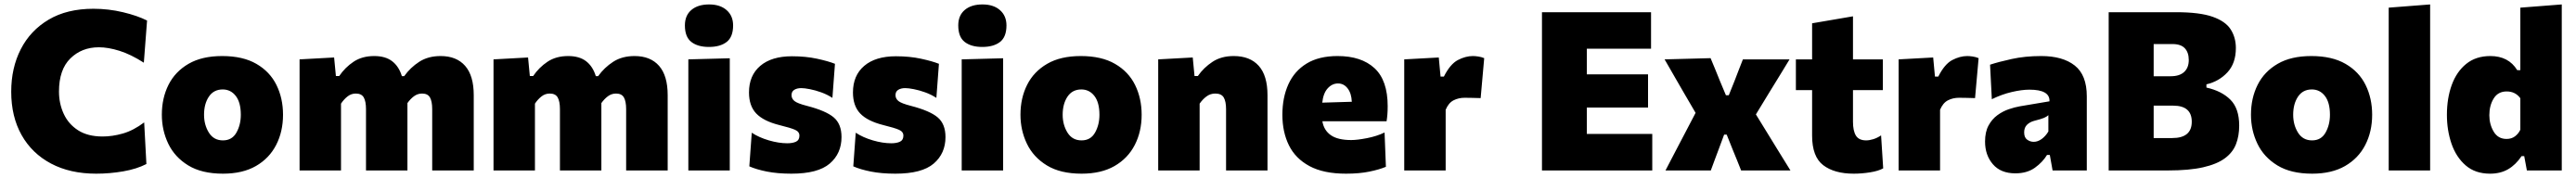

<svg xmlns="http://www.w3.org/2000/svg" viewBox="-20 -768 11596 802"><path d="M413 14.5Q295.5 14.5 209.8 -31Q124 -76.5 77.2 -159.5Q30.5 -242.5 30.5 -355Q30.5 -462 73.5 -546.2Q116.5 -630.5 199 -679.5Q281.5 -728.5 400.5 -728.5Q468.5 -728.5 533.5 -713Q598.5 -697.5 642 -675.5L627.5 -485.5Q569 -523 518 -539Q467 -555 425 -555Q348 -555 296.8 -504.8Q245.5 -454.5 245.5 -355.5Q245.5 -301.5 266.8 -255.2Q288 -209 331.5 -181Q375 -153 442 -153Q486 -153 533.2 -166.5Q580.5 -180 629 -216.5L639 -29Q595.5 -6.5 535 4Q474.5 14.5 413 14.5Z M984 14.5Q888 14.5 827.2 -22.8Q766.5 -60 737.5 -120.5Q708.5 -181 708.5 -251Q708.5 -326 738.5 -385.8Q768.5 -445.5 828.8 -480.5Q889 -515.5 980 -515.5Q1073.5 -515.5 1134.2 -480.2Q1195 -445 1224.5 -385Q1254 -325 1254 -251Q1254 -175 1223 -114.8Q1192 -54.5 1132 -20Q1072 14.5 984 14.5ZM983.5 -135.5Q1024.5 -135.5 1044.2 -170.5Q1064 -205.5 1064 -251Q1064 -306.5 1041.2 -335.8Q1018.5 -365 982.5 -365Q942 -365 920.2 -332.5Q898.5 -300 898.5 -251Q898.5 -205.5 920.2 -170.5Q942 -135.5 983.5 -135.5Z M1328.5 0V-500.5L1484 -509L1492 -425.5H1507Q1533 -464 1571.5 -489.8Q1610 -515.5 1664.5 -515.5Q1715 -515.5 1745.2 -492.2Q1775.5 -469 1789 -425H1799.5Q1827 -463.5 1867 -489.5Q1907 -515.5 1963.5 -515.5Q2035 -515.5 2073.8 -471.2Q2112.5 -427 2112.5 -339V0H1925.5V-276Q1925.5 -311 1915.5 -328.8Q1905.5 -346.5 1880 -346.5Q1859.5 -346.5 1843 -334Q1826.5 -321.5 1814 -303.5V0H1627.5V-276Q1627.5 -311 1617.5 -328.8Q1607.5 -346.5 1581.5 -346.5Q1560.5 -346.5 1543.8 -333Q1527 -319.5 1515 -301V0Z M2201.5 0V-500.5L2357 -509L2365 -425.5H2380Q2406 -464 2444.5 -489.8Q2483 -515.5 2537.5 -515.5Q2588 -515.5 2618.2 -492.2Q2648.5 -469 2662 -425H2672.5Q2700 -463.5 2740 -489.5Q2780 -515.5 2836.5 -515.5Q2908 -515.5 2946.8 -471.2Q2985.5 -427 2985.5 -339V0H2798.5V-276Q2798.5 -311 2788.5 -328.8Q2778.5 -346.5 2753 -346.5Q2732.5 -346.5 2716 -334Q2699.5 -321.5 2687 -303.5V0H2500.5V-276Q2500.5 -311 2490.5 -328.8Q2480.5 -346.5 2454.5 -346.5Q2433.5 -346.5 2416.8 -333Q2400 -319.5 2388 -301V0Z M3078.5 0V-500.5L3265 -505.5V0ZM3171 -556.5Q3121 -556.5 3092 -579Q3063 -601.5 3063 -653.5Q3063 -698.5 3092.2 -723.2Q3121.5 -748 3172 -748Q3222 -748 3251 -722.2Q3280 -696.5 3280 -653.5Q3280 -601.5 3251 -579Q3222 -556.5 3171 -556.5Z M3542.5 14.5Q3480 14.5 3432.2 5Q3384.5 -4.5 3353 -18.5L3364 -170Q3396.5 -148.5 3441 -135.5Q3485.5 -122.5 3524 -122.5Q3548.5 -122.5 3563.5 -129.8Q3578.5 -137 3578.5 -157Q3578.5 -174.5 3558.8 -183.2Q3539 -192 3488 -204.5Q3416.5 -222.5 3384 -256.8Q3351.5 -291 3351.5 -351.5Q3351.5 -428 3402.2 -471.2Q3453 -514.5 3545 -514.5Q3606.5 -514.5 3657.5 -503.5Q3708.5 -492.5 3738.5 -480.5L3727 -327Q3704 -342 3677 -351.8Q3650 -361.5 3625.8 -366.2Q3601.5 -371 3587 -371Q3567.5 -371 3555.2 -363.2Q3543 -355.5 3543 -339.5Q3543 -323.5 3556.2 -312.8Q3569.5 -302 3612.5 -291Q3697.5 -269 3732.8 -239.2Q3768 -209.5 3768 -150.5Q3768 -76.5 3715 -31Q3662 14.5 3542.5 14.5Z M4010.5 14.5Q3948 14.5 3900.2 5Q3852.5 -4.5 3821 -18.5L3832 -170Q3864.5 -148.5 3909 -135.5Q3953.5 -122.5 3992 -122.5Q4016.5 -122.5 4031.5 -129.8Q4046.5 -137 4046.5 -157Q4046.5 -174.5 4026.8 -183.2Q4007 -192 3956 -204.5Q3884.5 -222.5 3852 -256.8Q3819.5 -291 3819.5 -351.5Q3819.5 -428 3870.2 -471.2Q3921 -514.5 4013 -514.5Q4074.5 -514.5 4125.5 -503.5Q4176.5 -492.5 4206.5 -480.5L4195 -327Q4172 -342 4145 -351.8Q4118 -361.5 4093.8 -366.2Q4069.5 -371 4055 -371Q4035.5 -371 4023.2 -363.2Q4011 -355.5 4011 -339.5Q4011 -323.5 4024.2 -312.8Q4037.5 -302 4080.5 -291Q4165.5 -269 4200.8 -239.2Q4236 -209.5 4236 -150.5Q4236 -76.5 4183 -31Q4130 14.5 4010.5 14.5Z M4309 0V-500.5L4495.5 -505.5V0ZM4401.5 -556.5Q4351.5 -556.5 4322.5 -579Q4293.5 -601.5 4293.5 -653.5Q4293.5 -698.5 4322.8 -723.2Q4352 -748 4402.5 -748Q4452.5 -748 4481.5 -722.2Q4510.5 -696.5 4510.5 -653.5Q4510.5 -601.5 4481.5 -579Q4452.5 -556.5 4401.5 -556.5Z M4849 14.5Q4753 14.5 4692.2 -22.8Q4631.5 -60 4602.5 -120.5Q4573.5 -181 4573.5 -251Q4573.5 -326 4603.5 -385.8Q4633.5 -445.5 4693.8 -480.5Q4754 -515.5 4845 -515.5Q4938.5 -515.5 4999.2 -480.2Q5060 -445 5089.5 -385Q5119 -325 5119 -251Q5119 -175 5088 -114.8Q5057 -54.5 4997 -20Q4937 14.5 4849 14.5ZM4848.5 -135.5Q4889.5 -135.5 4909.2 -170.5Q4929 -205.5 4929 -251Q4929 -306.5 4906.2 -335.8Q4883.5 -365 4847.5 -365Q4807 -365 4785.2 -332.5Q4763.5 -300 4763.5 -251Q4763.5 -205.5 4785.2 -170.5Q4807 -135.5 4848.5 -135.5Z M5193.5 0V-500.5L5349 -509L5357 -425.5H5372Q5398.5 -463.5 5438 -489.5Q5477.5 -515.5 5533.5 -515.5Q5606.5 -515.5 5646 -471.5Q5685.5 -427.5 5685.5 -339V0H5499V-276Q5499 -311 5488.5 -328.8Q5478 -346.5 5450.5 -346.5Q5428 -346.5 5410.5 -333.2Q5393 -320 5380 -301V0Z M6039 14.5Q5938 14.5 5874.8 -19.5Q5811.5 -53.5 5782 -113.2Q5752.5 -173 5752.5 -251Q5752.5 -328.5 5779.5 -388.2Q5806.5 -448 5861.8 -481.8Q5917 -515.5 6001 -515.5Q6108 -515.5 6167.2 -460.8Q6226.5 -406 6226.5 -289.5Q6226.5 -268.5 6225.2 -252.8Q6224 -237 6221.5 -221.5H5932.5Q5939.5 -180.5 5970.8 -158.8Q6002 -137 6062.5 -137Q6089 -137 6133 -145.5Q6177 -154 6212.5 -171L6218.5 -16.5Q6189 -4 6144 5.2Q6099 14.5 6039 14.5ZM6003 -392Q5976.5 -392 5956.5 -370Q5936.5 -348 5932 -305.5L6065 -309.5Q6063.5 -347.5 6046.2 -369.8Q6029 -392 6003 -392Z M6301 0V-500.5L6456.5 -509L6464.5 -423H6479.5Q6508 -479.5 6542.5 -497.5Q6577 -515.5 6610 -515.5Q6619.5 -515.5 6633.8 -513.5Q6648 -511.5 6661 -506L6645 -326Q6624 -326.5 6607.2 -327Q6590.5 -327.5 6573 -327.5Q6545.5 -327.5 6523 -316Q6500.5 -304.5 6487.5 -273.5V0Z M6921 0V-713H7412V-548.5H7123V-433H7398.5V-283.5H7123V-164.5H7417.5V0Z M7477 0Q7495 -35 7508.8 -61.2Q7522.5 -87.5 7534.8 -111Q7547 -134.5 7561 -161L7612.5 -259.5L7560 -349.5Q7538.5 -387 7519.2 -420.2Q7500 -453.5 7473 -500.5L7680 -506Q7691.5 -478.5 7701.5 -454.2Q7711.5 -430 7722 -403.5L7749 -339H7762L7787.5 -402.5Q7797.5 -429 7806.2 -451.2Q7815 -473.5 7825.5 -500.5H8035.5Q8015.5 -467.5 8001 -443.8Q7986.5 -420 7973.2 -398.5Q7960 -377 7944 -351L7884 -252.5L7941.5 -159Q7964.5 -121.5 7986.2 -86.2Q8008 -51 8039.5 0H7817.5Q7807.5 -25 7799.2 -45.8Q7791 -66.5 7780.5 -91.5L7752.5 -161.5H7741L7716.5 -95.5Q7706.5 -69 7698.8 -48.2Q7691 -27.5 7681 0Z M8324.5 14.5Q8237 14.5 8187 -23.8Q8137 -62 8137 -157V-362H8064V-500.5H8137V-663L8321 -694.5V-500.5H8455.5V-362H8321V-219.5Q8321 -178.5 8334.2 -157Q8347.5 -135.5 8380.5 -135.5Q8394.5 -135.5 8412 -140.8Q8429.5 -146 8447.5 -158L8457 -9.5Q8435.5 2.5 8398 8.5Q8360.5 14.5 8324.5 14.5Z M8526.5 0V-500.5L8682 -509L8690 -423H8705Q8733.5 -479.5 8768 -497.5Q8802.5 -515.5 8835.5 -515.5Q8845 -515.5 8859.2 -513.5Q8873.5 -511.5 8886.5 -506L8870.5 -326Q8849.5 -326.5 8832.8 -327Q8816 -327.5 8798.5 -327.5Q8771 -327.5 8748.5 -316Q8726 -304.5 8713 -273.5V0Z M9052 13Q8986 13 8950.8 -28Q8915.5 -69 8915.5 -130Q8915.5 -173.5 8931 -202.2Q8946.5 -231 8970.8 -248.8Q8995 -266.5 9022 -275.8Q9049 -285 9072 -289L9205.5 -311.5Q9208 -364 9115.5 -364Q9081 -364 9036 -353.5Q8991 -343 8946 -321L8938 -476.5Q8975.5 -489 9035.5 -502.2Q9095.5 -515.5 9168.5 -515.5Q9265 -515.5 9319.2 -472.8Q9373.5 -430 9373.5 -334V0H9219.5L9207 -70H9194.5Q9175 -37.5 9139.8 -12.2Q9104.5 13 9052 13ZM9134.5 -129Q9153 -129 9170.5 -141.8Q9188 -154.5 9200.5 -175.5V-249Q9193 -242 9180.5 -236.8Q9168 -231.5 9136.5 -223.5Q9117.5 -218.5 9104.5 -206Q9091.5 -193.5 9091.5 -171.5Q9091.5 -148.5 9105 -138.8Q9118.5 -129 9134.5 -129Z M9738.5 0H9472V-713H9775.5Q9881.5 -713 9939.8 -692.5Q9998 -672 10021.2 -635.5Q10044.5 -599 10044.5 -551.5Q10044.5 -483 10006.5 -442Q9968.5 -401 9912 -388V-373.5Q9981 -358 10020.2 -318.5Q10059.5 -279 10059.5 -202Q10059.5 -155.5 10045 -118.2Q10030.5 -81 9995 -54.8Q9959.5 -28.5 9897 -14.2Q9834.5 0 9738.5 0ZM9759.5 -569.5H9674.5V-424.5H9751.5Q9791 -424.5 9811.8 -443.8Q9832.5 -463 9832.5 -497.5Q9832.5 -531.5 9814.8 -550.5Q9797 -569.5 9759.5 -569.5ZM9674.5 -146H9758Q9846 -146 9846 -219.5Q9846 -292 9762.5 -292H9674.5Z M10388 14.5Q10292 14.5 10231.2 -22.8Q10170.5 -60 10141.5 -120.5Q10112.5 -181 10112.5 -251Q10112.5 -326 10142.5 -385.8Q10172.5 -445.5 10232.8 -480.5Q10293 -515.5 10384 -515.5Q10477.5 -515.5 10538.2 -480.2Q10599 -445 10628.5 -385Q10658 -325 10658 -251Q10658 -175 10627 -114.8Q10596 -54.5 10536 -20Q10476 14.5 10388 14.5ZM10387.5 -135.5Q10428.5 -135.5 10448.2 -170.5Q10468 -205.5 10468 -251Q10468 -306.5 10445.2 -335.8Q10422.5 -365 10386.5 -365Q10346 -365 10324.2 -332.5Q10302.5 -300 10302.5 -251Q10302.5 -205.5 10324.2 -170.5Q10346 -135.5 10387.5 -135.5Z M10732.5 0V-733.5L10919 -748V0Z M11189 14.5Q11122 14.5 11079 -22.8Q11036 -60 11015.2 -120.5Q10994.5 -181 10994.5 -250.5Q10994.5 -325 11016.2 -385Q11038 -445 11081.5 -480.2Q11125 -515.5 11190 -515.5Q11272 -515.5 11311 -452H11325V-733.5L11511.5 -748V0H11354.5L11342.5 -64.5H11330.5Q11304.5 -25.5 11270 -5.5Q11235.5 14.5 11189 14.5ZM11263 -142Q11285.5 -142 11301 -153.8Q11316.5 -165.5 11325 -183.5V-325.5Q11302.5 -356 11263.5 -356Q11224.5 -356 11205 -324.2Q11185.5 -292.5 11185.5 -249Q11185.5 -208 11205 -175Q11224.5 -142 11263 -142Z"/></svg>

Font: Commissioner ExtraBold
Style: Regular
Weight: 800
Designer: Kostas Bartsokas
Foundry: Kostas Bartsokas
Version: Version 1.000; ttfautohint (v1.8.3)